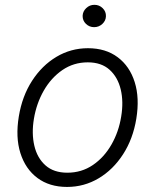

<svg xmlns="http://www.w3.org/2000/svg" viewBox="-20 -749 631 781"><path d="M252.8 11.4Q181.1 11.4 132.3 -25Q83.5 -61.4 63 -126.1Q42.6 -190.7 56.5 -275.2Q70 -357.6 110.3 -420.1Q150.6 -482.6 209.5 -517.8Q268.5 -552.9 337.7 -552.9Q409.8 -552.9 458.6 -516.3Q507.5 -479.8 527.9 -415.1Q548.3 -350.5 534.4 -265.6Q521 -183.9 480.6 -121.4Q440.3 -58.9 381.4 -23.8Q322.4 11.4 252.8 11.4ZM253.9 -46.5Q311.8 -46.5 357.6 -77.6Q403.4 -108.7 433.2 -160.7Q463.1 -212.7 473 -275.2Q483 -335.2 471.1 -385.1Q459.2 -435 425.8 -465.2Q392.4 -495.4 337 -495.4Q279.5 -495.4 233.7 -464Q187.9 -432.5 158 -380.3Q128.2 -328.1 117.9 -265.6Q108 -206 119.7 -156.1Q131.4 -106.2 165 -76.3Q198.5 -46.5 253.9 -46.5ZM362.9 -638.5Q343.4 -638.5 329.5 -652Q315.7 -665.5 316.1 -684.7Q316.8 -702.8 330.8 -716.1Q344.8 -729.4 364 -729.4Q383.9 -729.4 397.7 -715.7Q411.6 -702.1 410.9 -682.9Q410.5 -664.8 396.3 -651.6Q382.1 -638.5 362.9 -638.5Z"/></svg>

Font: Inter UI Light
Style: Italic
Weight: 300
Italic angle: 9.39999°
Designer: Rasmus Andersson
Foundry: rsms
Version: 3.2;8d6f07862